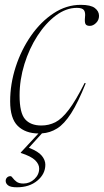

<svg xmlns="http://www.w3.org/2000/svg" viewBox="-20 -542 430 794"><path d="M50 232.5Q24 232.5 13.8 224.8Q3.5 217 3.5 206Q3.5 198 9 192.2Q14.5 186.5 23.5 186.5Q27.5 186.5 32.8 194Q38 201.5 48 209.2Q58 217 76.5 217Q103 217 122.5 198.5Q142 180 142 155Q142 137 125.5 120.8Q109 104.5 66 90.5V88.5L139 10Q85 9.5 53.5 -21.2Q22 -52 22 -123Q22 -195 45 -265.8Q68 -336.5 108.5 -394.5Q149 -452.5 201.8 -487.2Q254.5 -522 314 -522Q355 -522 372.2 -508.8Q389.5 -495.5 389.5 -476.5Q389.5 -459 377.2 -447Q365 -435 351.5 -435Q337.5 -435 333.5 -442.8Q329.5 -450.5 331.5 -470.5Q334 -491 327 -500.2Q320 -509.5 298 -509.5Q253.5 -509.5 211.2 -478Q169 -446.5 135 -394Q101 -341.5 81 -277Q61 -212.5 61 -147Q61 -75 83.8 -49Q106.5 -23 151 -23Q182 -23 208.8 -36.5Q235.5 -50 264.2 -87.8Q293 -125.5 330 -199L334.5 -197.5Q302.5 -117.5 274 -73.2Q245.5 -29 216.2 -10.8Q187 7.5 153.5 9.5L99.5 69Q139 84.5 153.2 102.5Q167.5 120.5 167.5 139Q167.5 177.5 134.5 205Q101.5 232.5 50 232.5Z"/></svg>

Font: Newsreader Display ExtraLight
Style: Italic
Weight: 275
Italic angle: -17°
Designer: Hugues Gentile
Foundry: Production Type
Version: Version 1.001